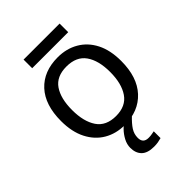

<svg xmlns="http://www.w3.org/2000/svg" viewBox="-257 -788 1119 1119"><g transform="rotate(-45 302.5 -228.5)"><path d="M551 -269Q551 -136 483.5 -63Q416 10 301 10Q230 10 174.5 -22.5Q119 -55 87 -117.5Q55 -180 55 -269Q55 -402 121.5 -474Q188 -546 304 -546Q376 -546 432 -513.5Q488 -481 519.5 -419.5Q551 -358 551 -269ZM146 -269Q146 -174 183.5 -118.5Q221 -63 303 -63Q384 -63 422 -118.5Q460 -174 460 -269Q460 -364 422 -418Q384 -472 302 -472Q220 -472 183 -418Q146 -364 146 -269ZM451 -677V-606H154V-677ZM302 116Q302 161 347 161Q364 161 375.5 158.5Q387 156 395 155V211Q381 215 366.5 217.5Q352 220 333 220Q280 220 255 195Q230 170 230 126Q230 98 244.5 70.5Q259 43 280.5 21Q302 -1 322 -15L370 0Q336 32 319 58.5Q302 85 302 116Z"/></g></svg>

Font: BC Sans
Style: Regular
Weight: 400
Designer: Monotype Design Team
Province of B.C.
Foundry: Monotype Imaging Inc.
Version: Version 2.000;GOOG;noto-source:20170915:90ef993387c0